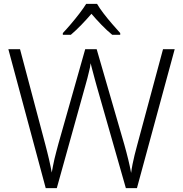

<svg xmlns="http://www.w3.org/2000/svg" viewBox="-20 -967 940 987"><path d="M878 -714 684 0H627L477 -525Q472 -543 467.5 -559.5Q463 -576 459 -591.5Q455 -607 451.5 -619.5Q448 -632 446 -642Q445 -632 442.5 -620Q440 -608 436.5 -594.5Q433 -581 429.5 -566Q426 -551 421 -535L272 0H215L23 -714H83L213 -224Q218 -204 223 -185Q228 -166 232 -148Q236 -130 239.5 -113.5Q243 -97 246 -80Q249 -97 252.5 -114.5Q256 -132 260 -150Q264 -168 269.5 -187.5Q275 -207 280 -227L418 -714H477L619 -224Q625 -203 630 -183.5Q635 -164 639.5 -146Q644 -128 647.5 -111Q651 -94 654 -78Q657 -101 661.5 -123.5Q666 -146 672 -170.5Q678 -195 686 -224L818 -714ZM479 -947Q491 -926 512 -898.5Q533 -871 556.5 -844Q580 -817 598 -797V-788H557Q530 -810 502 -839Q474 -868 450 -896Q426 -868 398.5 -839.5Q371 -811 344 -788H303V-797Q322 -817 345 -844Q368 -871 389 -898.5Q410 -926 423 -947Z"/></svg>

Font: Noto Sans Armenian Light
Style: Regular
Weight: 300
Designer: Monotype Design Team
Foundry: Monotype Imaging Inc.
Version: Version 2.007